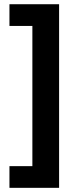

<svg xmlns="http://www.w3.org/2000/svg" viewBox="-20 -734 371 912"><path d="M260.7 158.2H24.9V55.2H133.8V-610.8H24.9V-713.9H260.7Z"/></svg>

Font: Nokora
Style: Bold
Weight: 700
Designer: Danh Hong
Version: Version 8.000; ttfautohint (v1.8.3)